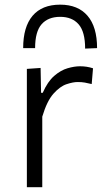

<svg xmlns="http://www.w3.org/2000/svg" viewBox="-20 -784 436 804"><path d="M92.5 0V-495.5L150 -499.5L152 -395.5H159Q179.5 -442.5 207 -466.2Q234.5 -490 263 -498.2Q291.5 -506.5 315 -506.5Q344 -506.5 369.5 -498L364 -432Q348 -436 335.2 -438.2Q322.5 -440.5 305 -440.5Q286 -440.5 258.8 -431.5Q231.5 -422.5 204 -391.8Q176.5 -361 157 -295.5V0ZM336.5 -580.5Q336.5 -651 309.2 -682.2Q282 -713.5 232 -713.5Q181.5 -713.5 154.2 -682.5Q127 -651.5 127 -582.5H77Q77 -671.5 116.5 -718Q156 -764.5 232 -764.5Q306.5 -764.5 346.5 -718Q386.5 -671.5 386.5 -582.5Z"/></svg>

Font: Commissioner Light
Style: Regular
Weight: 300
Designer: Kostas Bartsokas
Foundry: Kostas Bartsokas
Version: Version 1.000; ttfautohint (v1.8.3)